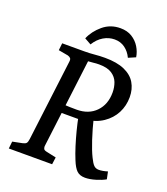

<svg xmlns="http://www.w3.org/2000/svg" viewBox="-136 -830 811 933"><g transform="rotate(20 269.0 -364.0)"><path d="M16 0 20 -37 70 -47Q84 -50 89 -56Q94 -62 96 -78L148 -496Q150 -509 145.5 -514.5Q141 -520 131 -523L81 -532L85 -569H198Q227 -569 252.5 -571.5Q278 -574 305 -574Q367 -574 406.5 -556.5Q446 -539 464.5 -507.5Q483 -476 483 -435Q483 -390 463.5 -352.5Q444 -315 407 -290Q370 -265 318 -259L292 -250H186L190 -293Q205 -291 225.5 -290.5Q246 -290 261 -290Q323 -290 360 -328Q397 -366 397 -428Q397 -455 388 -479Q379 -503 355.5 -518.5Q332 -534 289 -534Q274 -534 258 -532Q242 -530 233 -530L176 -70Q176 -63 178.5 -57Q181 -51 194 -48L245 -37L240 0ZM412 7Q385 7 369.5 -7.5Q354 -22 340 -57Q328 -86 317 -121Q306 -156 296.5 -193Q287 -230 280 -266L352 -284Q366 -227 382.5 -177Q399 -127 414 -97Q426 -72 436 -62Q446 -52 462 -52Q481 -52 507 -60L515 -22Q496 -11 466 -2Q436 7 412 7ZM409 -612Q396 -640 373 -657Q350 -674 319 -674Q289 -674 262 -658Q235 -642 216 -611L182 -630Q199 -671 237 -703Q275 -735 327 -735Q362 -735 387 -719.5Q412 -704 427 -679.5Q442 -655 446 -628Z"/></g></svg>

Font: Yrsa
Style: Italic
Weight: 400
Italic angle: -7.10001°
Designer: Anna Giedrys (Yrsa+Rasa design), David Brezina (Yrsa art-direction, Rasa art-direction, design)
Foundry: Rosetta Type Foundry
Version: Version 2.004